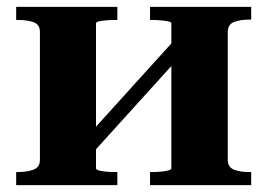

<svg xmlns="http://www.w3.org/2000/svg" viewBox="-20 -538 777 558"><path d="M96 -73V-445Q96 -467 77.5 -473.5Q59 -480 32 -480H27V-518H321V-480H316Q303 -480 290 -479Q277 -478 268 -476Q259 -474 259 -470V-49Q259 -45 268 -42.5Q277 -40 290 -39Q303 -38 316 -38H321V0H27V-38H32Q59 -38 77.5 -45Q96 -52 96 -73ZM478 -49V-470Q478 -474 468.5 -476Q459 -478 446 -479Q433 -480 421 -480H416V-518H710V-481H704Q678 -481 660 -474Q642 -467 642 -445V-73Q642 -52 660 -45Q678 -38 704 -38H710V0H416V-38H421Q433 -38 446 -39Q459 -40 468.5 -42.5Q478 -45 478 -49ZM257 -102 222 -129 480 -414 515 -387Z"/></svg>

Font: Roboto Serif 120pt Expanded SemiBold
Style: Regular
Weight: 600
Width: 7
Designer: Greg Gazdowicz
Foundry: Commercial Type
Version: Version 1.008